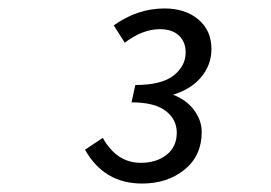

<svg xmlns="http://www.w3.org/2000/svg" viewBox="-20 -817 640 454"><path d="M316 -383Q226 -383 181 -463L223 -491Q256 -432 313 -432Q350 -432 374 -451Q398 -470 398 -503Q398 -535 371.5 -555Q345 -575 291 -575L300 -616Q362 -616 390.5 -638.5Q419 -661 419 -693Q419 -718 403 -733Q387 -748 358 -748Q317 -748 275 -716L249 -757Q305 -797 369 -797Q418 -797 449 -771Q480 -745 480 -701Q480 -664 456 -635Q432 -606 389 -593Q421 -581 439 -556.5Q457 -532 457 -505Q457 -449 416.5 -416Q376 -383 316 -383Z"/></svg>

Font: TypoPRO Source Code Pro
Style: Italic
Weight: 400
Italic angle: -11°
Monospace: yes
Designer: Paul D. Hunt, Teo Tuominen
Foundry: Adobe Systems Incorporated
Version: Version 1.030;PS 1.0;hotconv 1.0.84;makeotf.lib2.5.63406